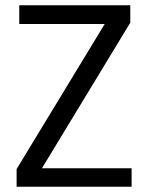

<svg xmlns="http://www.w3.org/2000/svg" viewBox="-20 -708 559 728"><path d="M43 0V-67L377 -617H53V-688H474V-622L139 -70H479V0Z"/></svg>

Font: Assailand
Style: Regular
Weight: 400
Designer: Hector Gatti with collaboration of the Omnibus-Type team
Foundry: Omnibus-Type
Version: Version 0.072;October 19, 2019;FontCreator 12.0.0.2547 64-bi